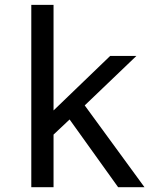

<svg xmlns="http://www.w3.org/2000/svg" viewBox="-20 -780 642 800"><path d="M203.1 0V-219.2L270 -282.2L472.2 0H582L333 -340.8L548.3 -546.9H439L203.1 -319.8V-759.8H110.4V0Z"/></svg>

Font: Hack Dev
Style: Regular
Weight: 400
Designer: Christopher Simpkins
Foundry: Christopher Simpkins
Version: Version 2.0315